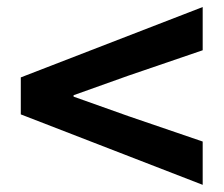

<svg xmlns="http://www.w3.org/2000/svg" viewBox="-20 -647 630 541"><path d="M551.1 -126.2 38.6 -324.7V-428.9L551.1 -627.2V-505.4L341.1 -433.6L187.3 -378.7V-374.7L341.1 -320L551.1 -248.2Z"/></svg>

Font: Shanggu Sans SC VF
Style: Regular
Weight: 250
Designer: GuiWonder
Version: Version 1.021